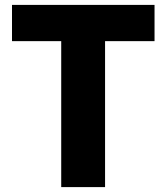

<svg xmlns="http://www.w3.org/2000/svg" viewBox="-20 -764 680 784"><path d="M230 0H409V-596H611V-744H29V-596H230Z"/></svg>

Font: Noto Sans T Chinese Black
Style: Bold
Weight: 900
Designer: Ryoko NISHIZUKA (kana & ideographs); Paul D. Hunt (Latin, Greek & Cyrillic); Wenlong ZHANG (bopomofo); Sandoll Communica
Foundry: Adobe Systems Incorporated
Version: Version 1.000;PS 1;hotconv 1.0.78;makeotf.lib2.5.61930